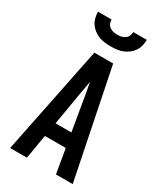

<svg xmlns="http://www.w3.org/2000/svg" viewBox="-233 -1043 965 1132"><g transform="rotate(30 250.0 -477.5)"><path d="M37 0 186 -735H314L463 0H349L321 -164H179L151 0ZM304 -260 265 -490Q261 -511 257.5 -531.5Q254 -552 250 -573Q246 -552 242.5 -531.5Q239 -511 235 -490L196 -260ZM250 -815Q229 -815 208.5 -817.5Q188 -820 169 -827.5Q150 -835 133.5 -847.5Q117 -860 105.5 -877Q94 -894 89 -914Q84 -934 84 -955H176Q176 -941 181.5 -928.5Q187 -916 198 -908Q209 -900 222.5 -897Q236 -894 250 -894Q264 -894 277.5 -897Q291 -900 302 -908Q313 -916 318.5 -928.5Q324 -941 324 -955H416Q416 -934 411 -914Q406 -894 394.5 -877Q383 -860 366.5 -847.5Q350 -835 331 -827.5Q312 -820 291.5 -817.5Q271 -815 250 -815Z"/></g></svg>

Font: Iosevka
Style: Bold
Weight: 700
Monospace: yes
Designer: Belleve Invis
Foundry: Belleve Invis
Version: Version 32.5.0; ttfautohint (v1.8.4)